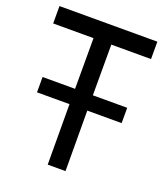

<svg xmlns="http://www.w3.org/2000/svg" viewBox="-130 -783 749 872"><g transform="rotate(20 245.0 -347.5)"><path d="M45 -366H202V-611H7V-695H480V-611H288V-366H454V-292H288L289 0H203L202 -292H45Z"/></g></svg>

Font: Panefresco 500wt
Style: Regular
Weight: 700
Foundry: Campivisivi & Chank Co
Version: Version 1.001